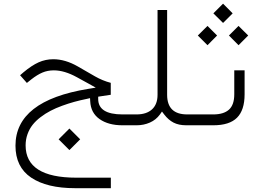

<svg xmlns="http://www.w3.org/2000/svg" viewBox="-20 -676 1405 1036"><path d="M296.4 75.7 354.5 17.6 412.6 75.7 354.5 133.8ZM665 0H640.6Q564.9 0 517.3 -33.4Q469.7 -66.9 466.8 -129.4L465.8 -146.5L449.2 -142.6Q413.1 -135.3 381.1 -126.5Q349.1 -117.7 314.9 -105.2Q280.8 -92.8 252.7 -78.1Q224.6 -63.5 199 -43.9Q173.3 -24.4 156 -2.4Q138.7 19.5 128.4 48.1Q118.2 76.7 118.2 108.4Q118.2 282.7 391.6 282.7H578.1V339.4H385.7Q232.4 339.4 147.9 282.2Q63.5 225.1 63.5 109.9Q63.5 -132.3 455.1 -196.3L496.6 -203.1L460 -223.6L395 -259.3Q327.6 -296.4 270.5 -296.4Q236.8 -296.4 208.7 -284.4Q180.7 -272.5 148.9 -247.6L125 -228.5L88.4 -270L106.4 -285.6Q150.9 -322.8 188.2 -339.6Q225.6 -356.4 267.6 -356.4Q332 -356.4 399.9 -317.4L492.2 -264.2Q533.2 -240.7 577.6 -229V-164.6Q547.9 -160.6 522 -156.2L509.8 -154.3V-142.1Q509.8 -58.6 641.1 -58.6H665.5Q677.7 -58.6 677.7 -32.7V-27.3Q677.7 -16.1 674.6 -8.1Q671.4 0 665 0Z M992.7 0H985.4Q944.3 0 916.5 -14.4Q888.7 -28.8 866.2 -58.1L854 -74.2L842.8 -58.1Q821.8 -29.3 788.6 -14.6Q755.4 0 717.3 0H661.6Q648.9 0 648.9 -27.3V-32.7Q648.9 -58.6 661.1 -58.6H716.3Q770.5 -58.6 800.3 -85.9Q830.1 -113.3 830.1 -164.6V-622.1H881.8V-164.6Q881.8 -58.6 990.2 -58.6H992.7Q1004.9 -58.6 1004.9 -32.7V-27.3Q1004.9 -16.1 1001.7 -8.1Q998.5 0 992.7 0Z M992.7 -58.6H1130.9Q1186.5 -58.6 1215.3 -84.2Q1244.1 -109.9 1244.1 -167.5V-296.4H1299.8V-167Q1299.8 -81.5 1258.8 -40.8Q1217.8 0 1131.3 0H993.2Q980.5 0 980.5 -27.3V-32.7Q980.5 -58.6 992.7 -58.6ZM1131.3 -604 1183.6 -656.2 1235.4 -604 1183.6 -552.2ZM1215.3 -484.4 1267.1 -536.1 1319.3 -484.4 1267.1 -432.1ZM1047.4 -484.4 1099.6 -536.1 1151.4 -484.4 1099.6 -432.1Z"/></svg>

Font: Shabnam Thin FD
Style: Thin-FD
Weight: 100
Foundry: DejaVu fonts team - Redesigned by Saber Rastikerdar - Based on Vazir font
Version: Version 5.0.0